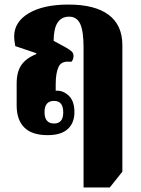

<svg xmlns="http://www.w3.org/2000/svg" viewBox="-20 -581 618 841"><path d="M346 240V-372Q346 -446 331 -477Q316 -508 283 -508Q215 -508 215 -402L267 -374Q286 -363 294 -355.5Q302 -348 302 -336Q302 -319 292 -310Q250 -316 237 -289Q224 -262 224 -213V-183L228 -184Q259 -184 282.5 -160.5Q306 -137 306 -90Q306 -42 276.5 -15.5Q247 11 189 11Q120 11 86.5 -22.5Q53 -56 53 -119V-216Q53 -266 73.5 -296Q94 -326 139 -344V-348L47 -379Q44 -394 43 -404Q42 -414 42 -421Q42 -485 106 -523Q170 -561 280 -561Q396 -561 456 -516Q516 -471 516 -383V171L461 240ZM217 -40Q257 -40 257 -89Q257 -139 217 -139Q175 -139 175 -90Q175 -40 217 -40Z"/></svg>

Font: Noto Serif Thai Condensed Black
Style: Regular
Weight: 900
Width: 3
Designer: Monotype Design Team
Foundry: Monotype Imaging Inc.
Version: Version 2.002; ttfautohint (v1.8.4.7-5d5b)